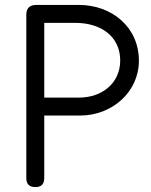

<svg xmlns="http://www.w3.org/2000/svg" viewBox="-20 -761 614 781"><path d="M286 -668C393 -668 469 -611 469 -515C469 -422 394 -364 302 -364H160V-668ZM87 -37C87 -12 99 0 124 0C148 0 160 -12 160 -37V-291H306C436 -291 545 -387 545 -514C545 -649 437 -741 300 -741H128C101 -741 87 -728 87 -701Z"/></svg>

Font: Numismatica Pro
Style: Regular
Weight: 400
Designer: Chris Hopkins
Foundry: Edward C. D. Hopkins
Version: Version 2.19D